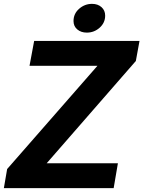

<svg xmlns="http://www.w3.org/2000/svg" viewBox="-42 -975 743 995"><path d="M547 0H-22L-5 -99L463 -634H111L135 -763H681L662 -659L200 -129H569ZM339 -866Q339 -904 368 -929.5Q397 -955 435 -955Q465 -955 484 -938Q503 -921 503 -894Q503 -857 474.5 -831.5Q446 -806 408 -806Q378 -806 358.5 -822.5Q339 -839 339 -866Z"/></svg>

Font: Open Sauce One
Style: Bold Italic
Weight: 700
Italic angle: -10°
Designer: Alfredo Marco Pradil
Foundry: Creative Sauce Fz LLC
Version: Version 1.477